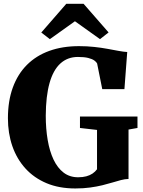

<svg xmlns="http://www.w3.org/2000/svg" viewBox="-20 -1000 766 1030"><path d="M384 11Q297 11 229.8 -17.2Q162.5 -45.5 116.2 -96.5Q70 -147.5 46.2 -216.2Q22.5 -285 22.5 -365.5Q22.5 -458.5 48.8 -530.5Q75 -602.5 124.5 -652Q174 -701.5 244.5 -727Q315 -752.5 404 -752.5Q447 -752.5 485.8 -748.2Q524.5 -744 557.8 -737.8Q591 -731.5 617.2 -726.8Q643.5 -722 662.5 -721L647.5 -522H528.5L501 -659.5Q497 -667.5 486 -675.5Q475 -683.5 453.8 -689Q432.5 -694.5 398 -694.5Q342.5 -694.5 304 -659.5Q265.5 -624.5 245.8 -554.5Q226 -484.5 225.5 -379Q225.5 -309 235.8 -249Q246 -189 267.2 -144Q288.5 -99 321.2 -74Q354 -49 399 -49Q424 -49 443.2 -54.2Q462.5 -59.5 476.8 -69.2Q491 -79 500.5 -92V-303L409 -313.5V-375H717.5V-313.5L669.5 -305V-40Q650 -39.5 629 -34Q608 -28.5 583.5 -21Q559 -13.5 529.2 -6.2Q499.5 1 463.5 6Q427.5 11 384 11ZM247.5 -790 201.5 -825.5 335.5 -979.5H428.5L562.5 -826L516.5 -790L382 -886Z"/></svg>

Font: Merriweather 48pt Black
Style: Regular
Weight: 900
Version: Version 2.100